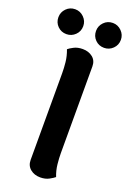

<svg xmlns="http://www.w3.org/2000/svg" viewBox="-210 -957 699 1031"><g transform="rotate(20 139.5 -441.5)"><path d="M163 15Q129 15 106 -4Q83 -23 83 -56V-551Q83 -580 79.5 -613.5Q76 -647 63 -681Q72 -689 93 -700Q114 -711 143 -711Q177 -711 200 -692.5Q223 -674 223 -641V-146Q223 -118 226.5 -83.5Q230 -49 243 -16Q234 -8 213 3.5Q192 15 163 15ZM32 -756Q2 -756 -18.5 -776.5Q-39 -797 -39 -827Q-39 -856 -18.5 -877Q2 -898 32 -898Q61 -898 82 -877Q103 -856 103 -827Q103 -797 82 -776.5Q61 -756 32 -756ZM247 -756Q217 -756 196.5 -776.5Q176 -797 176 -827Q176 -856 196.5 -877Q217 -898 247 -898Q276 -898 297 -877Q318 -856 318 -827Q318 -797 297 -776.5Q276 -756 247 -756Z"/></g></svg>

Font: Arima Thin
Style: Bold
Weight: 700
Version: Version 1.100